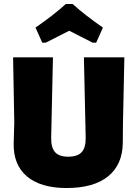

<svg xmlns="http://www.w3.org/2000/svg" viewBox="-20 -936 693 968"><path d="M193 -721 159 -797Q249 -859 312 -916H346Q409 -859 499 -797L465 -721H447Q427 -731 388 -751Q349 -771 329 -781Q310 -771 270 -751Q230 -731 211 -721ZM607 -647 600 -319 599 -216Q598 -106 525 -47Q452 12 316 12Q185 12 115.5 -47Q46 -106 49 -216L52 -319L46 -647H247L238 -243Q237 -192 257.5 -169Q278 -146 324 -146Q371 -146 392 -169Q413 -192 412 -243L403 -647Z"/></svg>

Font: Alegreya Sans SC Black
Style: Regular
Weight: 900
Designer: Juan Pablo del Peral
Foundry: Huerta Tipografica
Version: Version 2.007